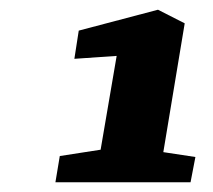

<svg xmlns="http://www.w3.org/2000/svg" viewBox="-20 -738 438 395"><path d="M316 -425 382 -415 372 -363H94L103 -417L187 -430L220 -623L133 -617L142 -675L305 -718L360 -690Z"/></svg>

Font: Grenze
Style: Bold Italic
Weight: 700
Italic angle: -10°
Designer: Renata Polastri
Foundry: Omnibus-Type
Version: Version 1.002; ttfautohint (v1.8)